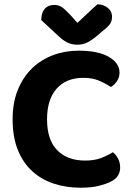

<svg xmlns="http://www.w3.org/2000/svg" viewBox="-20 -861 614 898"><path d="M539 -522Q539 -499 527 -481.5Q515 -464 499 -454Q473 -471 442.5 -484Q412 -497 370 -497Q290 -497 245 -446.5Q200 -396 200 -303Q200 -207 247.5 -158.5Q295 -110 378 -110Q421 -110 451.5 -121.5Q482 -133 508 -149Q523 -137 532.5 -118.5Q542 -100 542 -77Q542 -57 531.5 -39.5Q521 -22 495 -10Q475 0 441 8.5Q407 17 357 17Q290 17 232 -2Q174 -21 131 -60Q88 -99 63.5 -159.5Q39 -220 39 -303Q39 -381 63.5 -441Q88 -501 130 -541.5Q172 -582 228 -603Q284 -624 348 -624Q439 -624 489 -595Q539 -566 539 -522ZM342 -754Q365 -775 389 -798Q413 -821 436 -841Q465 -840 484.5 -824Q504 -808 504 -783Q504 -763 494.5 -749Q485 -735 460 -716L426 -687Q400 -667 382 -659.5Q364 -652 342 -652Q315 -652 294.5 -662.5Q274 -673 256 -690L173 -767Q173 -801 189 -819.5Q205 -838 234 -838Q253 -838 268.5 -828Q284 -818 310 -790Z"/></svg>

Font: Baloo Tammudu 2
Style: Bold
Weight: 700
Designer: Maithili Shingre, Omkar Shende and Ek Type
Foundry: Ek Type
Version: Version 1.640;hotconv 1.0.111;makeotfexe 2.5.65597; ttfautoh